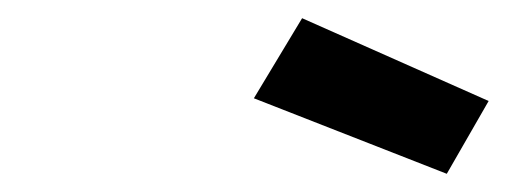

<svg xmlns="http://www.w3.org/2000/svg" viewBox="-20 -779 558 211"><path d="M259 -671 312 -759 517 -668 471 -588Z"/></svg>

Font: Cairo SemiBold
Style: Italic
Weight: 600
Italic angle: -13°
Designer: Mohamed Gaber, Accademia di Belle Arti di Urbino and others
Foundry: Kief Type Foundry, Accademia di Belle Arti di Urbino and others
Version: Version 3.011